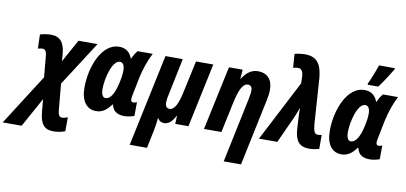

<svg xmlns="http://www.w3.org/2000/svg" viewBox="-216 -1080 3417 1617"><g transform="rotate(10 1492.0 -271.5)"><path d="M-129 240H33L172 -12L181 91C190 200 227 240 302 240C338 240 372 234 403 222L404 103C384 110 366 114 356 114C336 114 323 101 319 61L298 -167L543 -548H380L273 -354L268 -418C259 -512 222 -558 144 -558C113 -558 75 -552 51 -543L55 -423C68 -427 79 -430 93 -430C117 -430 128 -414 132 -371L148 -194Z M628 10C687 10 724 -26 755 -69H760C769 -26 796 10 870 10C898 10 934 2 954 -6L955 -124C946 -119 934 -116 925 -116C911 -116 903 -123 903 -142C903 -152 906 -168 909 -182L939 -332C956 -412 985 -492 1015 -548H886C870 -531 854 -502 843 -477H840C821 -528 785 -558 728 -558C580 -558 498 -349 498 -169C498 -53 548 10 628 10ZM688 -112C663 -112 650 -137 650 -186C650 -274 690 -434 755 -434C782 -434 796 -410 796 -365C796 -336 791 -297 779 -247C763 -181 735 -112 688 -112Z M957 240H1105L1137 84C1145 48 1150 11 1152 -21H1156C1166 -2 1184 10 1209 10C1245 10 1276 -13 1303 -67H1307L1304 0H1417L1533 -548H1385L1327 -279C1303 -167 1276 -116 1232 -116C1210 -116 1197 -134 1197 -165C1197 -184 1201 -209 1207 -234L1272 -548H1124Z M1761 240H1909L2028 -327C2036 -363 2040 -395 2040 -421C2040 -511 1991 -558 1916 -558C1859 -558 1815 -525 1781 -469H1778L1784 -548H1667L1550 0H1699L1755 -264C1777 -365 1804 -432 1851 -432C1874 -432 1887 -417 1887 -387C1887 -367 1882 -340 1877 -314Z M2449 10C2482 10 2513 4 2535 -3V-123C2520 -119 2512 -118 2503 -118C2477 -118 2465 -135 2459 -199L2433 -585C2424 -698 2389 -767 2281 -767C2252 -767 2217 -762 2191 -755L2200 -637C2215 -642 2227 -644 2241 -644C2267 -644 2286 -627 2288 -573L2289 -520L2020 0H2177L2283 -232C2292 -252 2309 -297 2316 -318C2315 -293 2316 -256 2318 -229L2323 -139C2329 -48 2356 10 2449 10Z M2842 -606H2933C2972 -656 3015 -725 3043 -772L3044 -783H2909C2896 -742 2863 -658 2844 -620ZM2726 10C2785 10 2822 -26 2853 -69H2858C2867 -26 2894 10 2968 10C2996 10 3032 2 3052 -6L3053 -124C3044 -119 3032 -116 3023 -116C3009 -116 3001 -123 3001 -142C3001 -152 3004 -168 3007 -182L3037 -332C3054 -412 3083 -492 3113 -548H2984C2968 -531 2952 -502 2941 -477H2938C2919 -528 2883 -558 2826 -558C2678 -558 2596 -349 2596 -169C2596 -53 2646 10 2726 10ZM2786 -112C2761 -112 2748 -137 2748 -186C2748 -274 2788 -434 2853 -434C2880 -434 2894 -410 2894 -365C2894 -336 2889 -297 2877 -247C2861 -181 2833 -112 2786 -112Z"/></g></svg>

Font: Noto Sans Display SemiCondensed Extra
Style: Italic
Weight: 800
Width: 4
Italic angle: -12°
Designer: Monotype Design Team
Foundry: Monotype Imaging Inc.
Version: Version 1.900